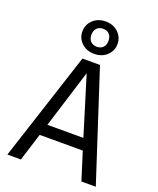

<svg xmlns="http://www.w3.org/2000/svg" viewBox="-172 -1069 960 1170"><g transform="rotate(20 307.5 -483.5)"><path d="M444.6 -180H165.1L108.7 0H21L250.8 -706.2H364.6L594.4 0H501ZM188.2 -253.8H421.5L305.6 -631.3ZM307.7 -967.2Q357.4 -967.2 389.5 -936.7Q421.5 -906.2 421.5 -861.5Q421.5 -817.9 389.5 -787.7Q357.4 -757.4 307.7 -757.4Q257.9 -757.4 225.9 -787.7Q193.8 -817.9 193.8 -861.5Q193.8 -906.2 225.9 -936.7Q257.9 -967.2 307.7 -967.2ZM307.7 -920Q282.6 -920 267.4 -904.4Q252.3 -888.7 252.3 -861.5Q252.3 -834.9 267.4 -819.2Q282.6 -803.6 307.7 -803.6Q333.8 -803.6 348.5 -819.2Q363.1 -834.9 363.1 -861.5Q363.1 -888.7 348.5 -904.4Q333.8 -920 307.7 -920Z"/></g></svg>

Font: FiraCode Nerd Font
Style: Regular
Weight: 400
Designer: Carrois Corporate, Edenspiekermann AG, Nikita Prokopov
Foundry: Carrois Corporate, Edenspiekermann AG, Nikita Prokopov
Version: Version 6.002;Nerd Fonts 3.4.0